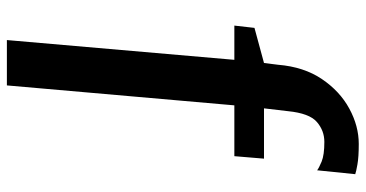

<svg xmlns="http://www.w3.org/2000/svg" viewBox="-266 -596 1037 544"><g transform="rotate(90 252.0 -324.5)"><path d="M53 -470.5 59.5 -527.5 159 -554.5 164 -594.5Q170 -667.5 204.5 -718.5Q239 -769.5 288.2 -796.2Q337.5 -823 388.5 -823Q425.5 -823 446.5 -819.2Q467.5 -815.5 474 -813L463 -705Q457 -710 438.2 -717.8Q419.5 -725.5 382.5 -725.5Q350.5 -725.5 326 -704.2Q301.5 -683 295.5 -622.5L287.5 -554.5H430L423 -470.5H279L222.5 174H94L150 -470.5Z"/></g></svg>

Font: Merriweather
Style: Bold
Weight: 700
Designer: Eben Sorkin
Foundry: Eben Sorkin
Version: Version 2.100; ttfautohint (v1.7.19-72a1) -l 8 -r 50 -G 200 